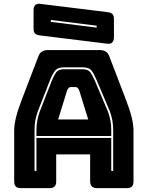

<svg xmlns="http://www.w3.org/2000/svg" viewBox="-20 -981 770 1001"><path d="M170 -303Q170 -330 174.5 -353Q179 -376 186 -396L250 -560Q260 -585 272 -602.5Q284 -620 314 -620H412Q440 -620 452 -602.5Q464 -585 475 -559L544 -396Q551 -376 555.5 -353Q560 -330 560 -303V-272H170ZM330 -510 283 -358H440L393 -510Q389 -519 384.5 -523Q380 -527 374 -527H349Q343 -527 338.5 -523Q334 -519 330 -510ZM560 -90H570V-303Q570 -331 565.5 -354.5Q561 -378 553 -400L484 -563Q472 -592 458.5 -611Q445 -630 412 -630H314Q280 -630 266 -611Q252 -592 241 -564L177 -400Q169 -378 164.5 -354.5Q160 -331 160 -303V-90H170V-262H560ZM273 -36Q273 -17 264.5 -8.5Q256 0 237 0H90Q71 0 62.5 -8.5Q54 -17 54 -36V-300Q54 -330 63.5 -369Q73 -408 93 -460L180 -687Q186 -704 198.5 -712Q211 -720 231 -720H500Q519 -720 531.5 -712Q544 -704 550 -687L637 -460Q657 -408 666.5 -369Q676 -330 676 -300V-36Q676 -17 667.5 -8.5Q659 0 640 0H489Q469 0 459.5 -8.5Q450 -17 450 -36V-176H273ZM540 -753 191 -796Q172 -798 163.5 -805.5Q155 -813 155 -832V-928Q155 -945 163.5 -954Q172 -963 189 -961L538 -918Q557 -916 565.5 -908.5Q574 -901 574 -882V-786Q574 -769 565.5 -760Q557 -751 540 -753ZM245 -867 484 -837V-847L245 -877Z"/></svg>

Font: Bungee Inline
Style: Regular
Weight: 400
Designer: David Jonathan Ross
Foundry: David Jonathan Ross
Version: Version 1.001;PS 1.0;hotconv 1.0.72;makeotf.lib2.5.5900